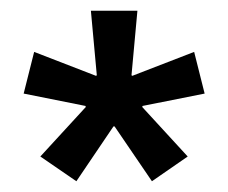

<svg xmlns="http://www.w3.org/2000/svg" viewBox="-20 -659 424 357"><path d="M122 -322 55 -368 139.5 -460 139 -462 24 -485 43.5 -562.5 158.5 -518 160 -519 149 -639H235.5L224.5 -519L226 -518L341 -562.5L360.5 -485L245 -462L244.5 -460L329 -368L262.5 -322L193 -424H191Z"/></svg>

Font: Anek Gujarati Medium Medium
Style: Regular
Weight: 500
Version: Version 1.003